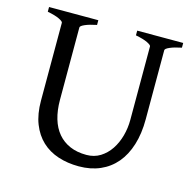

<svg xmlns="http://www.w3.org/2000/svg" viewBox="-95 -713 844 827"><g transform="rotate(15 327.0 -300.0)"><path d="M622.6 -594.2Q589.4 -587.4 570.6 -579.1Q551.8 -570.8 551.8 -564V-255.9Q551.8 -191.9 536.1 -141.6Q520.5 -91.3 491.2 -56.6Q461.9 -22 419.9 -3.7Q377.9 14.6 325.2 14.6Q274.9 14.6 232.7 0.7Q190.4 -13.2 159.9 -41.7Q129.4 -70.3 112.3 -113.8Q95.2 -157.2 95.2 -216.8V-564Q95.2 -569.8 77.4 -578.6Q59.6 -587.4 24.4 -594.2V-615.2H244.1V-594.2Q210.9 -587.4 192.1 -579.1Q173.3 -570.8 173.3 -564V-241.2Q173.3 -194.3 184.3 -157.2Q195.3 -120.1 217 -94.5Q238.8 -68.8 270.5 -55.2Q302.2 -41.5 344.2 -41.5Q378.9 -41.5 405.8 -58.3Q432.6 -75.2 450.9 -102.5Q469.2 -129.9 478.8 -164.8Q488.3 -199.7 488.3 -235.8V-564Q488.3 -569.8 470.5 -578.6Q452.6 -587.4 417.5 -594.2V-615.2H622.6Z"/></g></svg>

Font: Noto Serif Devanagari
Style: Regular
Weight: 400
Designer: Monotype Design Team
Foundry: Monotype Imaging Inc.
Version: Version 1.01